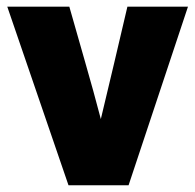

<svg xmlns="http://www.w3.org/2000/svg" viewBox="-20 -548 578 568"><path d="M182.6 0 1.5 -528.3H185.1Q208.5 -445.3 232.4 -362.5Q256.3 -279.8 278.3 -195.8Q298.3 -278.8 317.9 -362.1Q337.4 -445.3 356.9 -528.3H536.1L360.4 0Z"/></svg>

Font: Comme ExtraBold
Style: Regular
Weight: 800
Version: Version 1.000;gftools[0.9.27]